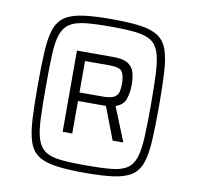

<svg xmlns="http://www.w3.org/2000/svg" viewBox="-79 -777 887 866"><g transform="rotate(10 364.5 -344.0)"><path d="M364 8Q283 8 231 0.5Q179 -7 149.5 -27.5Q120 -48 107 -87Q94 -126 90.5 -188.5Q87 -251 87 -344Q87 -436 90.5 -499Q94 -562 107 -601Q120 -640 149.5 -660.5Q179 -681 231 -688.5Q283 -696 364 -696Q446 -696 498 -688.5Q550 -681 579.5 -660.5Q609 -640 622 -601Q635 -562 638.5 -499Q642 -436 642 -344Q642 -251 638.5 -188.5Q635 -126 622 -87Q609 -48 579.5 -27.5Q550 -7 498 0.5Q446 8 364 8ZM364 -26Q434 -26 479.5 -30.5Q525 -35 550.5 -51.5Q576 -68 587.5 -102.5Q599 -137 602 -195.5Q605 -254 605 -344Q605 -434 602 -492.5Q599 -551 587.5 -585Q576 -619 550.5 -635.5Q525 -652 479.5 -657Q434 -662 364 -662Q294 -662 249 -657Q204 -652 178.5 -635.5Q153 -619 141 -585Q129 -551 126.5 -492.5Q124 -434 124 -344Q124 -254 126.5 -195.5Q129 -137 141 -102.5Q153 -68 178.5 -51.5Q204 -35 249 -30.5Q294 -26 364 -26ZM234 -157V-529H400Q449 -529 471 -513Q493 -497 498.5 -471.5Q504 -446 504 -418Q504 -385 494.5 -355.5Q485 -326 449 -313L512 -157H463L406 -306H278V-157ZM278 -345H384Q420 -345 436 -354Q452 -363 456 -379.5Q460 -396 460 -417Q460 -451 449.5 -470Q439 -489 391 -489H278Z"/></g></svg>

Font: Saira Light
Style: Regular
Weight: 300
Designer: Hector Gatti with collaboration of the Omnibus-Type team
Foundry: Omnibus-Type
Version: Version 1.100; ttfautohint (v1.8.3)